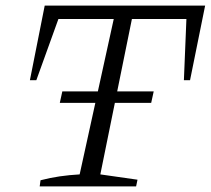

<svg xmlns="http://www.w3.org/2000/svg" viewBox="-20 -667 754 687"><path d="M714 -647 660 -380H638L647 -599H452L339 -43L472 -24L467 0H122L125 -22Q159 -31 194 -36Q229 -41 265 -43L387 -599H189L110 -380H87L140 -647ZM203 -340H530L521 -299H194Z"/></svg>

Font: Piazzolla Light
Style: Italic
Weight: 300
Italic angle: -11.3°
Designer: Juan Pablo del Peral
Foundry: Huerta Tipografica
Version: Version 1.330